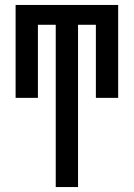

<svg xmlns="http://www.w3.org/2000/svg" viewBox="-20 -755 540 775"><path d="M205 0V-655H133V-360H43V-735H457V-360H367V-655H295V0Z"/></svg>

Font: Iosevka SS18 Medium
Style: Regular
Weight: 500
Monospace: yes
Designer: Belleve Invis
Foundry: Belleve Invis
Version: Version 25.1.1; ttfautohint (v1.8.4)